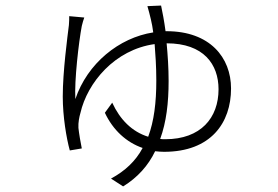

<svg xmlns="http://www.w3.org/2000/svg" viewBox="-20 -598 996 688"><path d="M572.1 -99.1C566.1 -99.1 560 -99.1 554 -100.1C576 -160.2 584.2 -229 584.2 -307.9C584.2 -354.8 581 -400.9 577.1 -442.8C710.2 -442.8 763.1 -367.2 763.1 -278.1C763.1 -176.1 699.9 -99.1 572.1 -99.1ZM573.2 -486.2C568.2 -524.1 562.1 -555 557.2 -578.1L508.2 -576C517 -545.1 525.2 -513.8 529.1 -481.9C406.2 -462.7 293 -370.7 250 -242.9C246.1 -308.9 262.1 -447.1 273.1 -505C275.9 -516 279.1 -528.1 282 -535.2L228 -540.1C228 -531.2 228 -521.3 226.9 -508.2C221.9 -467.3 204.9 -342 204.9 -252.1C204.9 -180 218 -103 230.1 -58.9L273.1 -66.1C269.2 -84.2 263.1 -120 261 -139.9C259.9 -159.1 264.2 -179.7 268.1 -192.8C293 -301.8 391 -420.1 534.1 -440C536.9 -404.1 540.1 -360.8 540.1 -308.9C540.1 -230.8 532 -164.1 511 -108C453.1 -126.1 410.2 -169 382.1 -230.1L355.8 -193.9C384.9 -131.7 433.2 -87.7 491.1 -67.8C466.3 -21 427.9 14.9 377.8 41.9L421.2 70C473 38 511 -4.3 535.9 -56.1C546.9 -55 556.8 -54 567.8 -54C735.8 -54 807.9 -158 807.9 -280.9C807.9 -392 731.9 -486.2 577.1 -486.2Z"/></svg>

Font: Karasuma Gothic
Style: Light
Weight: 300
Designer: Rasmus Andersson / Ryoko Nishizuka
Foundry: rsms
Version: Version 1.00